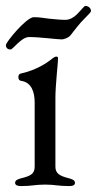

<svg xmlns="http://www.w3.org/2000/svg" viewBox="-27 -625 327 648"><path d="M9 -458C13 -458 23 -470 32 -478C43 -488 57 -500 71 -500C107 -500 166 -492 182 -492C186 -492 203 -496 211 -506C224 -522 242 -547 258 -562C272 -576 280 -584 280 -588C280 -598 271 -605 261 -605C257 -605 247 -591 233 -577C223 -567 209 -558 194 -558C176 -558 160 -560 138 -562C119 -564 109 -567 87 -567C62 -567 -7 -483 -7 -473C-7 -463 -1 -458 9 -458ZM44 3C83 3 90 -2 125 -2C160 -2 168 3 206 3C219 3 226 0 226 -8C226 -18 214 -21 203 -24C176 -31 160 -39 160 -62V-294C160 -339 169 -413 169 -429C169 -432 167 -434 163 -434C159 -434 154 -431 149 -427C132 -413 97 -389 44 -377C38 -376 35 -372 35 -365C35 -357 38 -353 45 -352C79 -347 90 -315 90 -279V-62C90 -38 75 -31 47 -24C36 -21 24 -18 24 -8C24 0 32 3 44 3Z"/></svg>

Font: Garamond-Math
Style: Regular
Weight: 400
Version: Version 2019-08-16